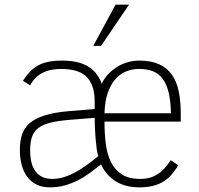

<svg xmlns="http://www.w3.org/2000/svg" viewBox="-20 -786 852 821"><path d="M192.9 15.1Q159.7 15.1 135.7 2.9Q111.8 -9.3 95.9 -30.8Q80.1 -52.2 72.5 -81.8Q64.9 -111.3 64.9 -146Q64.9 -181.6 74 -210Q83 -238.3 106.7 -259Q130.4 -279.8 171.6 -292.7Q212.9 -305.7 277.8 -311L384.8 -319.8V-352.1Q384.8 -390.1 375.2 -416.7Q365.7 -443.4 347.4 -460Q329.1 -476.6 302.2 -483.9Q275.4 -491.2 240.2 -491.2Q146 -491.2 108.9 -420.9L78.1 -440.9Q92.3 -462.9 107.9 -479.2Q123.5 -495.6 142.8 -506.1Q162.1 -516.6 186.8 -521.7Q211.4 -526.9 244.1 -526.9Q275.9 -526.9 302.7 -521.7Q329.6 -516.6 351.3 -504.9Q373 -493.2 388.9 -474.4Q404.8 -455.6 415 -428.2Q425.3 -450.2 442.1 -468.3Q459 -486.3 480 -499.5Q501 -512.7 525.1 -519.8Q549.3 -526.9 575.2 -526.9Q625.5 -526.9 659.4 -511.7Q693.4 -496.6 714.1 -467.8Q734.9 -439 743.9 -397Q752.9 -355 752.9 -300.8V-266.1H426.8Q426.8 -215.8 432.4 -171.1Q438 -126.5 454.3 -93.3Q470.7 -60.1 500.5 -40.5Q530.3 -21 579.1 -21Q602.5 -21 621.1 -26.4Q639.6 -31.7 655.3 -42Q670.9 -52.2 684.1 -67.1Q697.3 -82 710 -101.1L742.2 -79.1Q729 -57.1 714.1 -39.8Q699.2 -22.5 679.7 -10.3Q660.2 2 635 8.5Q609.9 15.1 576.2 15.1Q515.6 15.1 474.4 -11Q433.1 -37.1 412.1 -83Q388.2 -64 363.8 -46.1Q339.4 -28.3 313 -14.9Q286.6 -1.5 257.1 6.8Q227.5 15.1 192.9 15.1ZM203.1 -21Q229 -21 253.9 -28.8Q278.8 -36.6 303 -49.8Q327.1 -63 351.3 -80.6Q375.5 -98.1 399.9 -118.2Q396 -130.4 393.3 -150.9Q390.6 -171.4 388.7 -194.6Q386.7 -217.8 385.7 -241.2Q384.8 -264.6 384.8 -282.2L282.2 -273.9Q231 -270 197.5 -262Q164.1 -253.9 144.3 -238.8Q124.5 -223.6 116.7 -200.4Q108.9 -177.2 108.9 -144Q108.9 -81.5 133.3 -51.3Q157.7 -21 203.1 -21ZM710.9 -301.8Q710 -353 701.4 -389.2Q692.9 -425.3 676.3 -448Q659.7 -470.7 634.5 -481Q609.4 -491.2 575.2 -491.2Q543.9 -491.2 517.6 -480Q491.2 -468.8 471.4 -445.3Q451.7 -421.9 439.9 -386.2Q428.2 -350.6 426.8 -301.8ZM412.1 -589.8H378.9L474.1 -766.1H531.7Z"/></svg>

Font: Clear Sans Thin
Style: Regular
Weight: 250
Foundry: Intel Corporation
Version: Version 1.00